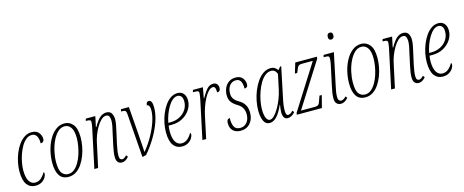

<svg xmlns="http://www.w3.org/2000/svg" viewBox="-41 -1379 4882 2022"><g transform="rotate(-15 2400.5 -368.0)"><path d="M161 10Q102 10 68 -35Q34 -80 34 -180Q34 -224 44 -274.5Q54 -325 73.5 -373Q93 -421 121 -460Q149 -499 185 -522.5Q221 -546 264 -546Q317 -546 341.5 -514Q366 -482 366 -446Q366 -429 356 -418Q346 -407 327 -407Q328 -459 310.5 -488Q293 -517 258 -517Q224 -517 195.5 -494Q167 -471 145 -433Q123 -395 107.5 -350.5Q92 -306 84 -261Q76 -216 76 -179Q76 -101 100 -62Q124 -23 166 -23Q205 -23 232.5 -48.5Q260 -74 277 -105Q285 -104 285 -89Q285 -73 272 -49.5Q259 -26 231 -8Q203 10 161 10Z M521 10Q454 10 422.5 -38.5Q391 -87 391 -175Q391 -240 406.5 -305.5Q422 -371 452 -425.5Q482 -480 525 -513Q568 -546 622 -546Q676 -546 713 -502.5Q750 -459 750 -360Q750 -315 741 -264.5Q732 -214 713.5 -165.5Q695 -117 667.5 -77Q640 -37 603.5 -13.5Q567 10 521 10ZM525 -20Q562 -20 591 -43.5Q620 -67 642.5 -105.5Q665 -144 679.5 -189.5Q694 -235 701.5 -280.5Q709 -326 709 -363Q709 -444 682.5 -480Q656 -516 616 -516Q574 -516 540.5 -484Q507 -452 482.5 -400Q458 -348 445 -288Q432 -228 432 -171Q432 -84 458.5 -52Q485 -20 525 -20Z M1103 9Q1076 9 1059.5 -9.5Q1043 -28 1043 -68Q1043 -95 1047.5 -124Q1052 -153 1060 -192L1091 -334Q1097 -356 1103 -388.5Q1109 -421 1109 -448Q1109 -468 1101 -489.5Q1093 -511 1067 -511Q1039 -511 1012.5 -486Q986 -461 963 -422Q940 -383 923.5 -339.5Q907 -296 900 -259L844 0H803L893 -423Q896 -438 899 -456.5Q902 -475 902 -487Q902 -502 892.5 -507Q883 -512 856 -512H847L853 -536H957L933 -423H939Q974 -486 1006.5 -514.5Q1039 -543 1077 -543Q1118 -543 1134 -515Q1150 -487 1150 -451Q1150 -421 1144 -390.5Q1138 -360 1133 -338L1100 -188Q1093 -153 1088.5 -124.5Q1084 -96 1084 -70Q1084 -44 1092.5 -33.5Q1101 -23 1113 -23Q1127 -23 1139.5 -32Q1152 -41 1163 -53L1178 -34Q1163 -15 1143.5 -3Q1124 9 1103 9Z M1290 -460Q1288 -485 1284 -495.5Q1280 -506 1270 -509Q1260 -512 1239 -512H1231L1237 -536H1323L1346 -238Q1348 -204 1351 -164Q1354 -124 1356 -89Q1358 -54 1359 -38H1361Q1414 -102 1455 -175Q1496 -248 1519.5 -318Q1543 -388 1543 -443Q1543 -504 1511 -504Q1512 -544 1541 -544Q1559 -544 1569 -525Q1579 -506 1579 -464Q1579 -391 1550.5 -309.5Q1522 -228 1474 -148.5Q1426 -69 1367 -1L1325 9Z M1758 10Q1700 10 1665.5 -35Q1631 -80 1631 -180Q1631 -225 1641 -275.5Q1651 -326 1670.5 -374Q1690 -422 1717.5 -461Q1745 -500 1779.5 -523Q1814 -546 1855 -546Q1896 -546 1919.5 -518.5Q1943 -491 1943 -443Q1943 -391 1913.5 -344.5Q1884 -298 1831.5 -268.5Q1779 -239 1710 -239H1677Q1675 -227 1673.5 -208.5Q1672 -190 1672 -179Q1672 -101 1696.5 -62Q1721 -23 1763 -23Q1801 -23 1829.5 -48.5Q1858 -74 1874 -105Q1883 -104 1883 -90Q1883 -73 1869.5 -49.5Q1856 -26 1828 -8Q1800 10 1758 10ZM1706 -268Q1762 -268 1806.5 -291.5Q1851 -315 1876.5 -354.5Q1902 -394 1902 -443Q1902 -481 1886.5 -499Q1871 -517 1846 -517Q1819 -517 1792.5 -495Q1766 -473 1744 -436.5Q1722 -400 1705.5 -356Q1689 -312 1681 -268Z M2070 -418Q2073 -436 2076.5 -455Q2080 -474 2080 -486Q2080 -503 2070 -507.5Q2060 -512 2033 -512H2015L2021 -536H2130L2109 -421H2113Q2147 -482 2175.5 -513Q2204 -544 2244 -544Q2269 -544 2283.5 -527Q2298 -510 2298 -485Q2298 -467 2290 -456Q2282 -445 2261 -445Q2261 -482 2253.5 -496Q2246 -510 2232 -510Q2207 -510 2183 -485.5Q2159 -461 2137.5 -421Q2116 -381 2099.5 -334Q2083 -287 2074 -244L2022 0H1981Z M2396 10Q2346 10 2315.5 -18.5Q2285 -47 2285 -101Q2285 -130 2296 -140Q2307 -150 2319 -150Q2317 -94 2334 -57Q2351 -20 2401 -20Q2445 -20 2473.5 -53.5Q2502 -87 2502 -144Q2502 -179 2486.5 -209Q2471 -239 2432 -262Q2394 -284 2372 -313Q2350 -342 2350 -389Q2350 -432 2366.5 -468Q2383 -504 2414 -525Q2445 -546 2487 -546Q2537 -546 2562 -516Q2587 -486 2587 -446Q2587 -426 2576.5 -417.5Q2566 -409 2550 -409Q2551 -435 2546 -460Q2541 -485 2526 -501Q2511 -517 2482 -517Q2441 -517 2414.5 -483.5Q2388 -450 2389 -394Q2389 -362 2405.5 -338.5Q2422 -315 2455 -296Q2497 -273 2519 -237.5Q2541 -202 2541 -150Q2541 -79 2502 -34.5Q2463 10 2396 10Z M2715 10Q2669 10 2649 -34.5Q2629 -79 2629 -149Q2629 -197 2639.5 -251Q2650 -305 2671 -357.5Q2692 -410 2721.5 -452.5Q2751 -495 2788.5 -520.5Q2826 -546 2871 -546Q2898 -546 2916 -533.5Q2934 -521 2945 -504L2972 -536H2984L2915 -206Q2907 -172 2902.5 -137Q2898 -102 2898 -75Q2898 -22 2923 -22Q2934 -22 2947 -29Q2960 -36 2976 -54L2991 -34Q2974 -13 2952 -1.5Q2930 10 2910 10Q2884 10 2871 -10.5Q2858 -31 2858 -68Q2858 -89 2861 -109Q2864 -129 2867 -148H2864Q2826 -62 2789.5 -26Q2753 10 2715 10ZM2724 -22Q2747 -22 2772.5 -48Q2798 -74 2822.5 -116Q2847 -158 2866 -207.5Q2885 -257 2895 -303L2930 -467Q2911 -517 2868 -517Q2832 -517 2801 -492Q2770 -467 2746 -426Q2722 -385 2705 -336Q2688 -287 2679 -238.5Q2670 -190 2670 -150Q2670 -89 2685 -55.5Q2700 -22 2724 -22Z M3010 0 3014 -21 3320 -505H3205Q3184 -505 3172.5 -500.5Q3161 -496 3153 -481Q3145 -466 3132 -433L3128 -424H3103L3137 -536H3373L3370 -514L3064 -31H3214Q3236 -31 3247.5 -36.5Q3259 -42 3266.5 -59Q3274 -76 3285 -110L3293 -133H3318L3284 0Z M3567 -671Q3537 -671 3537 -704Q3537 -746 3570 -746Q3582 -746 3590.5 -738Q3599 -730 3599 -712Q3599 -690 3589 -680.5Q3579 -671 3567 -671ZM3491 9Q3464 9 3445.5 -9Q3427 -27 3427 -66Q3427 -95 3432 -127Q3437 -159 3445 -196L3494 -425Q3497 -441 3499 -458Q3501 -475 3501 -482Q3501 -501 3493 -506.5Q3485 -512 3458 -512H3440L3446 -536H3558L3485 -190Q3477 -156 3472.5 -126.5Q3468 -97 3468 -70Q3468 -44 3478.5 -33.5Q3489 -23 3501 -23Q3515 -23 3530 -32.5Q3545 -42 3556 -54L3570 -35Q3555 -16 3534 -3.5Q3513 9 3491 9Z M3757 10Q3690 10 3658.5 -38.5Q3627 -87 3627 -175Q3627 -240 3642.5 -305.5Q3658 -371 3688 -425.5Q3718 -480 3761 -513Q3804 -546 3858 -546Q3912 -546 3949 -502.5Q3986 -459 3986 -360Q3986 -315 3977 -264.5Q3968 -214 3949.5 -165.5Q3931 -117 3903.5 -77Q3876 -37 3839.5 -13.5Q3803 10 3757 10ZM3761 -20Q3798 -20 3827 -43.5Q3856 -67 3878.5 -105.5Q3901 -144 3915.5 -189.5Q3930 -235 3937.5 -280.5Q3945 -326 3945 -363Q3945 -444 3918.5 -480Q3892 -516 3852 -516Q3810 -516 3776.5 -484Q3743 -452 3718.5 -400Q3694 -348 3681 -288Q3668 -228 3668 -171Q3668 -84 3694.5 -52Q3721 -20 3761 -20Z M4339 9Q4312 9 4295.5 -9.5Q4279 -28 4279 -68Q4279 -95 4283.5 -124Q4288 -153 4296 -192L4327 -334Q4333 -356 4339 -388.5Q4345 -421 4345 -448Q4345 -468 4337 -489.5Q4329 -511 4303 -511Q4275 -511 4248.5 -486Q4222 -461 4199 -422Q4176 -383 4159.5 -339.5Q4143 -296 4136 -259L4080 0H4039L4129 -423Q4132 -438 4135 -456.5Q4138 -475 4138 -487Q4138 -502 4128.5 -507Q4119 -512 4092 -512H4083L4089 -536H4193L4169 -423H4175Q4210 -486 4242.5 -514.5Q4275 -543 4313 -543Q4354 -543 4370 -515Q4386 -487 4386 -451Q4386 -421 4380 -390.5Q4374 -360 4369 -338L4336 -188Q4329 -153 4324.5 -124.5Q4320 -96 4320 -70Q4320 -44 4328.5 -33.5Q4337 -23 4349 -23Q4363 -23 4375.5 -32Q4388 -41 4399 -53L4414 -34Q4399 -15 4379.5 -3Q4360 9 4339 9Z M4602 10Q4544 10 4509.5 -35Q4475 -80 4475 -180Q4475 -225 4485 -275.5Q4495 -326 4514.5 -374Q4534 -422 4561.5 -461Q4589 -500 4623.5 -523Q4658 -546 4699 -546Q4740 -546 4763.5 -518.5Q4787 -491 4787 -443Q4787 -391 4757.5 -344.5Q4728 -298 4675.5 -268.5Q4623 -239 4554 -239H4521Q4519 -227 4517.5 -208.5Q4516 -190 4516 -179Q4516 -101 4540.5 -62Q4565 -23 4607 -23Q4645 -23 4673.5 -48.5Q4702 -74 4718 -105Q4727 -104 4727 -90Q4727 -73 4713.5 -49.5Q4700 -26 4672 -8Q4644 10 4602 10ZM4550 -268Q4606 -268 4650.5 -291.5Q4695 -315 4720.5 -354.5Q4746 -394 4746 -443Q4746 -481 4730.5 -499Q4715 -517 4690 -517Q4663 -517 4636.5 -495Q4610 -473 4588 -436.5Q4566 -400 4549.5 -356Q4533 -312 4525 -268Z"/></g></svg>

Font: Noto Serif ExtraCondensed ExtraLight
Style: Italic
Weight: 200
Width: 2
Italic angle: -12°
Designer: Monotype Design Team
Foundry: Monotype Imaging Inc.
Version: Version 2.014; ttfautohint (v1.8.4.7-5d5b)